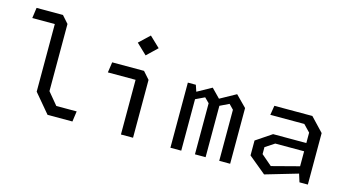

<svg xmlns="http://www.w3.org/2000/svg" viewBox="-86 -1119 2651 1462"><g transform="rotate(15 1240.0 -388.0)"><path d="M346 0H542L553.5 -82.5H393L313.5 -178V-707.5L262.5 -765H54.5L43 -682H220.5V-149Z M950 -630.5 1032 -709 950 -787 867.5 -709ZM924.5 0H1020V-456L969 -513.5H718L706 -431H924.5Z M1314.5 0H1400V-405.5L1471 -439.5L1508 -402.5V0H1592V-405L1663.5 -439.5L1699.5 -402.5V0H1785.5V-439L1700 -525.5L1575 -456.5L1507.5 -525.5L1394.5 -463L1377.5 -513.5H1314.5Z M2056 11.5 2312 -63.5 2332 0H2398V-406L2296 -513.5H1996.5L1984.5 -439H2252.5L2305 -384.5V-302.5H2043L1919 -219V-101.5ZM2089 -63 2005 -135V-190L2077.5 -237.5H2305V-119.5Z"/></g></svg>

Font: FontWithASyntaxHighlighterNightOwl
Style: Regular
Weight: 400
Designer: Riley Cran & the Lettermatic Team
Foundry: Lettermatic
Version: Version 1.000 (FontWithASyntaxHighlighterNightOwl)